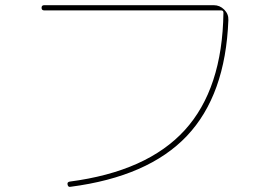

<svg xmlns="http://www.w3.org/2000/svg" viewBox="-20 -710 1040 739"><path d="M150 -670Q140 -670 140 -680Q140 -690 150 -690H803Q826 -690 843 -673Q860 -656 859 -633Q848 -344 699.5 -187Q551 -30 251 9Q242 11 240 0Q238 -9 248 -11Q546 -50 691 -209Q836 -368 840 -661Q840 -670 831 -670Z"/></svg>

Font: Rounded Mplus 1c Thin
Style: Regular
Weight: 250
Version: Version 1.059.20150529